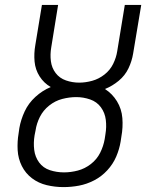

<svg xmlns="http://www.w3.org/2000/svg" viewBox="-20 -755 616 783"><path d="M239 8Q271 8 302.5 2Q334 -4 364 -19.5Q394 -35 417.5 -60.5Q441 -86 454 -116.5Q467 -147 472 -178L475 -198Q482 -236 479 -273.5Q476 -311 457 -342Q438 -373 408 -392Q438 -404 464 -425.5Q490 -447 504 -476.5Q518 -506 523 -537L556 -735H489L458 -546Q454 -520 441.5 -494.5Q429 -469 406 -451Q383 -433 356 -425.5Q329 -418 303 -418Q275 -418 249 -427Q223 -436 207 -457Q191 -478 187.5 -505.5Q184 -533 189 -562L217 -735H151L124 -571Q118 -537 121 -504Q124 -471 141.5 -443.5Q159 -416 187 -400Q153 -386 124.5 -360Q96 -334 80.5 -300.5Q65 -267 59 -233L56 -212Q50 -177 52 -142.5Q54 -108 69 -78Q84 -48 110.5 -28Q137 -8 170.5 0Q204 8 239 8ZM241 -52Q211 -52 183.5 -61Q156 -70 139.5 -92.5Q123 -115 119.5 -144Q116 -173 121 -203L125 -223Q129 -251 142.5 -278Q156 -305 180.5 -324.5Q205 -344 234 -351.5Q263 -359 291 -359Q320 -359 347.5 -349.5Q375 -340 391.5 -317.5Q408 -295 411.5 -266Q415 -237 410 -208L407 -188Q402 -159 388.5 -132Q375 -105 350.5 -86Q326 -67 297.5 -59.5Q269 -52 241 -52Z"/></svg>

Font: Iosevka Sparkle Light Oblique
Style: Regular
Weight: 300
Italic angle: -9°
Designer: Belleve Invis
Foundry: Belleve Invis
Version: Version 4.5.0; ttfautohint (v1.8.3)